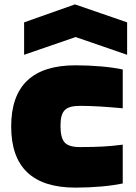

<svg xmlns="http://www.w3.org/2000/svg" viewBox="-20 -847 622 876"><path d="M90 -745 322 -827 560 -745V-597L325 -678L90 -597ZM324 9Q31 9 31 -270Q31 -549 324 -549Q384 -549 441 -544Q498 -539 540 -530V-353Q486 -358 438 -361Q390 -364 346 -364Q320 -364 303 -359.5Q286 -355 275.5 -344.5Q265 -334 260.5 -316.5Q256 -299 256 -272Q256 -218 275 -197Q294 -176 344 -176Q407 -176 451 -178.5Q495 -181 540 -187V-10Q498 -1 441 4Q384 9 324 9Z"/></svg>

Font: Encode Sans Wide
Style: Black
Weight: 900
Designer: Pablo Impallari, Andres Torresi
Foundry: Pablo Impallari, Andres Torresi
Version: Version 1.000; ttfautohint (v1.00) -l 8 -r 50 -G 200 -x 14 -